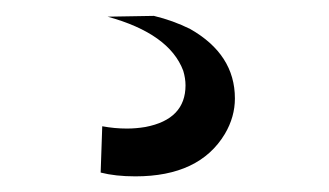

<svg xmlns="http://www.w3.org/2000/svg" viewBox="-20 -25 416 243"><path d="M151.4 198.2Q232.4 198.2 264.6 144.5Q277.3 123 277.3 99.6Q277.3 43.9 220.7 11.7Q199.2 1 174.8 -4.9L116.2 -3.9Q194.3 17.6 211.9 64.5Q214.8 74.2 214.8 83Q214.8 126 164.1 135.7Q152.3 137.7 140.6 137.7Q125 137.7 109.4 134.8L107.4 193.4Q126 198.2 151.4 198.2Z"/></svg>

Font: Yaldevi Colombo Medium
Style: Regular
Weight: 500
Designer: Sol Matas, Denzil Rajitha, Kosala Senevirathne and Pathum Egodawatta
Foundry: Mooniak
Version: Version 1.020 ; ttfautohint (v1.6)